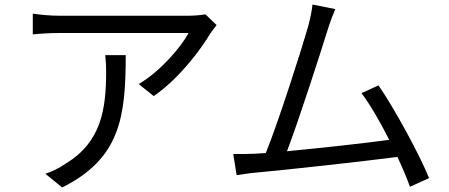

<svg xmlns="http://www.w3.org/2000/svg" viewBox="-20 -786 1970 843"><path d="M931 -676 882 -723C867 -720 831 -717 812 -717C752 -717 286 -717 238 -717C201 -717 159 -721 124 -726V-635C163 -639 201 -641 238 -641C285 -641 738 -641 808 -641C775 -579 681 -470 589 -417L655 -364C769 -443 864 -572 904 -640C911 -651 924 -666 931 -676ZM532 -544H442C445 -518 446 -496 446 -472C446 -305 424 -162 269 -68C241 -48 207 -32 179 -23L253 37C508 -90 532 -273 532 -544Z M1097 -111C1068 -110 1034 -109 1004 -110L1019 -17C1048 -21 1077 -26 1102 -28C1236 -40 1571 -77 1725 -97C1748 -48 1767 -2 1780 34L1864 -4C1822 -107 1713 -308 1642 -411L1567 -377C1604 -329 1649 -251 1689 -172C1579 -157 1387 -136 1240 -122C1290 -252 1389 -559 1418 -653C1431 -695 1442 -721 1452 -746L1352 -766C1349 -740 1345 -716 1333 -670C1305 -572 1203 -252 1147 -114Z"/></svg>

Font: ChiuKong Gothic CL
Style: Regular
Weight: 400
Designer: Ryoko NISHIZUKA 西塚涼子 (kana, bopomofo & ideographs); Paul D. Hunt (Latin, Greek & Cyrillic); Sandoll Communications 산돌커뮤니
Foundry: Adobe
Version: Version 1.300